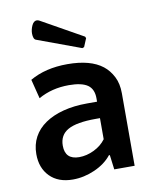

<svg xmlns="http://www.w3.org/2000/svg" viewBox="-80 -742 660 816"><g transform="rotate(-10 250.5 -334.5)"><path d="M349 0 341 -63H337Q310 -29 263.5 -8.5Q217 12 169 12Q106 12 70 -24.5Q34 -61 34 -121Q34 -162 51.5 -194.5Q69 -227 102 -249.5Q135 -272 181 -284Q227 -296 284 -296H327V-311Q327 -350 302 -368Q276 -386 221 -386Q147 -386 89 -353L68 -436Q135 -475 230 -475Q330 -475 382 -434Q406 -415 421.5 -385Q437 -355 437 -313V0ZM212 -77Q244 -77 276 -92.5Q308 -108 327 -134V-225H308Q226 -225 188.5 -204Q151 -183 151 -137Q151 -77 212 -77ZM305 -531 118 -600Q111 -602 108 -610Q105 -618 105 -629Q105 -646 113 -663.5Q121 -681 135 -681Q139 -681 145 -678L325 -577L328 -570L313 -534Z"/></g></svg>

Font: Quattrocento Sans
Style: Bold
Weight: 700
Designer: Pablo Impallari
Foundry: Pablo Impallari, Igino Marini, Brenda Gallo
Version: Version 2.000